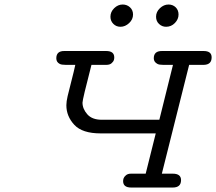

<svg xmlns="http://www.w3.org/2000/svg" viewBox="-20 -839 967 859"><path d="M231.9 -578.1Q231.9 -611.3 268.1 -610.8H455.1Q491.2 -610.8 491.2 -582Q491.2 -576.2 489.5 -570.1Q487.8 -564 479.5 -556.4Q471.2 -548.8 456.1 -548.8H389.2Q349.1 -394 349.1 -379.9Q349.1 -352.1 370.6 -327.6Q392.1 -303.2 435.1 -303.2H692.9L753.9 -548.8H710Q691.9 -548.8 684.1 -553.2Q668 -562 668 -578.1Q668 -611.3 705.1 -610.8H891.1Q927.2 -610.8 926.8 -582Q926.8 -549.8 892.1 -548.8H826.2L704.1 -62H752.9Q790 -62 790 -33.2Q790 0 752.9 0H566.9Q530.8 0 530.8 -28.8Q530.8 -34.7 533 -41.3Q535.2 -47.9 543.5 -54.9Q551.8 -62 565.9 -62H631.8L676.8 -242.2H430.2Q348.1 -242.2 312.5 -280.5Q276.9 -318.8 276.9 -368.2Q276.9 -384.3 282.5 -408.7Q288.1 -433.1 299.6 -477.1Q311 -521 316.9 -548.8H273.9Q254.9 -548.8 247.1 -553.2Q231.9 -561 231.9 -578.1ZM474.1 -764.2Q474.1 -786.1 491 -802.5Q507.8 -818.8 528.8 -818.8Q547.9 -818.8 561.5 -806.4Q575.2 -793.9 575.2 -773.9Q575.2 -752 557.6 -735.6Q540 -719.2 519 -719.2Q500 -719.2 487.1 -732.2Q474.1 -745.1 474.1 -764.2ZM678.2 -764.2Q678.2 -786.1 695.6 -802.5Q712.9 -818.8 733.9 -818.8Q752.9 -818.8 765.9 -806.4Q778.8 -793.9 778.8 -773.9Q778.8 -752.9 762.5 -736.1Q746.1 -719.2 723.1 -719.2Q705.1 -719.2 691.7 -731.7Q678.2 -744.1 678.2 -764.2Z"/></svg>

Font: CMU Typewriter Text Variable Width
Style: Italic
Weight: 500
Italic angle: -14.04°
Version: Version 0.7.0